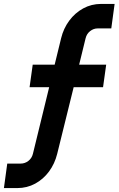

<svg xmlns="http://www.w3.org/2000/svg" viewBox="-54 -780 605 980"><path d="M-34 180 -17 55H51Q73.5 55 91 41.2Q108.5 27.5 114 5L197 -335H97L113 -450H225L258 -585Q270 -634.5 299.2 -674.2Q328.5 -714 370.5 -737Q412.5 -760 462 -760H531L514 -635H445Q423.5 -635 406 -621.2Q388.5 -607.5 383 -585L350 -450H488L472 -335H322L238 5Q225.5 55.5 196.5 95Q167.5 134.5 125.8 157.2Q84 180 34 180Z"/></svg>

Font: Mohave Light
Style: Bold Italic
Weight: 700
Italic angle: -8°
Version: Version 2.003